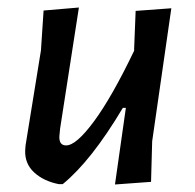

<svg xmlns="http://www.w3.org/2000/svg" viewBox="-20 -487 518 511"><path d="M190 -467 140 -145 138 -124Q137 -100 156 -100Q183 -100 230.5 -164.5Q278 -229 337 -352V-357L341 -458L436 -465L385 -111L382 -3L286 4L315 -200H307Q223 -59 147 3H136Q96 -5 71 -28Q46 -51 47 -86L48 -100L89 -353L96 -459Z"/></svg>

Font: Alegreya Sans SC Medium
Style: Italic
Weight: 500
Italic angle: -7°
Designer: Juan Pablo del Peral
Foundry: Huerta Tipografica
Version: Version 2.007